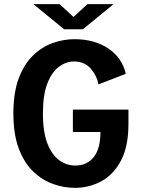

<svg xmlns="http://www.w3.org/2000/svg" viewBox="-20 -895 690 926"><path d="M341 11Q288.5 11 236.2 -7.5Q184 -26 140.5 -67.5Q97 -109 70.8 -178Q44.5 -247 44.5 -348Q44.5 -448 70.2 -516.8Q96 -585.5 139 -627.2Q182 -669 234.2 -687.5Q286.5 -706 339 -706Q436.5 -706 503.2 -660.5Q570 -615 586.5 -539L455 -488Q446.5 -531 417 -564.8Q387.5 -598.5 336.5 -598.5Q299 -598.5 264.8 -573.5Q230.5 -548.5 208.8 -493.5Q187 -438.5 187 -348Q187 -257 209.2 -201.5Q231.5 -146 267 -121.2Q302.5 -96.5 342.5 -96.5Q399.5 -96.5 432 -137.2Q464.5 -178 464.5 -258.5H331.5V-366.5H599.5V-297.5Q599.5 -189.5 563.8 -121.2Q528 -53 469 -21Q410 11 341 11ZM141 -875H267.5L334.5 -813L401.5 -875H527.5L380 -754H289Z"/></svg>

Font: Trispace SemiBold
Style: Regular
Weight: 600
Designer: Tyler Finck
Foundry: Etcetera Type Company
Version: Version 1.210; ttfautohint (v1.8.3)